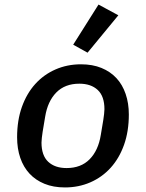

<svg xmlns="http://www.w3.org/2000/svg" viewBox="-20 -810 640 842"><path d="M364 -579 301 -614 412 -790 499 -743ZM265 12Q214 12 175 -4Q136 -20 109.5 -48.5Q83 -77 69 -117.5Q55 -158 55 -208Q55 -282 76 -341Q97 -400 134.5 -441.5Q172 -483 223.5 -505.5Q275 -528 335 -528Q386 -528 425 -512Q464 -496 490.5 -467.5Q517 -439 531 -398Q545 -357 545 -308Q545 -234 524 -175Q503 -116 465.5 -74.5Q428 -33 376.5 -10.5Q325 12 265 12ZM272 -73Q335 -73 373 -111.5Q411 -150 422 -218L433 -284Q435 -298 436.5 -310Q438 -322 438 -331Q438 -388 408.5 -415.5Q379 -443 328 -443Q265 -443 227 -404.5Q189 -366 178 -298L167 -232Q165 -218 163.5 -206Q162 -194 162 -185Q162 -128 191.5 -100.5Q221 -73 272 -73Z"/></svg>

Font: IBM Plex Mono Medium
Style: Italic
Weight: 500
Italic angle: -9°
Monospace: yes
Designer: Mike Abbink, Paul van der Laan, Pieter van Rosmalen
Foundry: Bold Monday
Version: Version 2.3